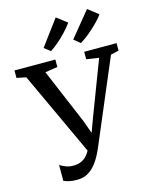

<svg xmlns="http://www.w3.org/2000/svg" viewBox="-157 -1087 944 1192"><g transform="rotate(-15 315.0 -491.0)"><path d="M189 13.5Q157.5 13.5 138 8.8Q118.5 4 102.5 -2.5V-104.5Q116.5 -95.5 138.5 -86.5Q160.5 -77.5 186 -77.5Q217.5 -77.5 240.5 -88Q263.5 -98.5 280.2 -120Q297 -141.5 310 -174L308.5 -119.5L47 -683L-13 -695V-743H249.5V-695L169.5 -682.5L318 -331.5L366 -199L332.5 -199.5L381.5 -332.5L515 -683L435 -695V-743H643V-695L591 -682.5L367 -154Q358 -132 343.5 -103.2Q329 -74.5 308.2 -48Q287.5 -21.5 258.2 -4Q229 13.5 189 13.5ZM428.5 -801 389 -834 520.5 -995 587 -943.5Q573 -924 553.5 -903.5Q534 -883 512 -863.2Q490 -843.5 468.5 -827.2Q447 -811 429.5 -801ZM236.5 -801 197.5 -831 319.5 -995 386.5 -943.5Q368 -918 342 -890.2Q316 -862.5 288.5 -838.8Q261 -815 237.5 -801Z"/></g></svg>

Font: Merriweather 28pt
Style: Regular
Weight: 400
Version: Version 2.100